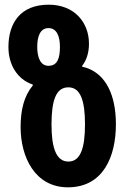

<svg xmlns="http://www.w3.org/2000/svg" viewBox="-20 -790 554 820"><path d="M270 10C422 10 475 -123 475 -259C475 -383 433 -473 347 -501C342 -502 337 -504 331 -505V-509C349 -532 360 -564 360 -603C360 -696 296 -770 188 -770C66 -770 16 -690 16 -589C16 -515 53 -451 120 -429V-425C82 -379 68 -319 68 -247C68 -120 129 10 270 10ZM187 -509C152 -509 139 -546 139 -590C139 -635 152 -670 187 -670C223 -670 236 -634 236 -590C236 -541 225 -509 187 -509ZM272 -100C220 -100 200 -159 200 -258C200 -361 219 -417 272 -417C324 -417 343 -360 343 -259C343 -158 324 -100 272 -100Z"/></svg>

Font: Noto Sans Georgian ExtraCondensed Bold
Style: Regular
Weight: 700
Width: 2
Designer: Monotype Design Team, Akaki Razmadze
Foundry: Google LLC
Version: Version 2.005